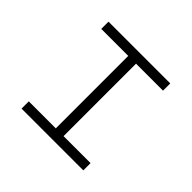

<svg xmlns="http://www.w3.org/2000/svg" viewBox="-139 -721 879 879"><g transform="rotate(45 300.0 -281.5)"><path d="M500 -516.1H325.2V-46.9H500V0H100.1V-46.9H274.9V-516.1H100.1V-563H500Z"/></g></svg>

Font: Ethiopic Sadiss
Style: Regular
Weight: 400
Designer: abass alamnehe
Foundry: Senamirmir Project
Version: Version 5.100